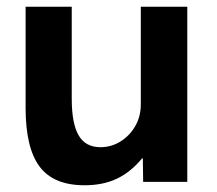

<svg xmlns="http://www.w3.org/2000/svg" viewBox="-20 -540 645 570"><path d="M231 10Q139 10 97.5 -45.5Q56 -101 56 -220V-520H193V-247Q193 -173 213.5 -138Q234 -103 278 -103Q311 -103 338.5 -120.5Q366 -138 382 -166.5Q398 -195 398 -230V-520H536V0H405L404 -70H402Q368 -29 327 -9.5Q286 10 231 10Z"/></svg>

Font: M PLUS 2
Style: Bold
Weight: 700
Designer: Coji Morishita
Foundry: UNDERFOREST DESIGN
Version: Version 1.001